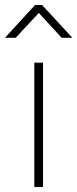

<svg xmlns="http://www.w3.org/2000/svg" viewBox="-59 -752 311 772"><path d="M79 -500H114V0H79ZM-39 -600 82 -732H110L232 -600H189L97 -700L4 -600Z"/></svg>

Font: Titillium Web ExtraLight
Style: Regular
Weight: 275
Version: Version 1.002;PS 57.000;hotconv 1.0.70;makeotf.lib2.5.55311